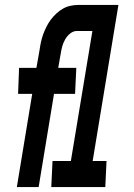

<svg xmlns="http://www.w3.org/2000/svg" viewBox="-20 -755 540 775"><path d="M48 0 110 -376H53L57 -481H127L140 -555Q142 -570 145.5 -586Q149 -602 154.5 -617Q160 -632 167.5 -647Q175 -662 185 -675.5Q195 -689 207.5 -700.5Q220 -712 234 -720Q248 -728 264 -731.5Q280 -735 295 -735H394L389 -630H291Q276 -630 263.5 -620Q251 -610 243 -596Q235 -582 231 -567Q227 -552 225 -538L215 -481H288L283 -376H198L136 0ZM187 0 192 -105H266L353 -630H297L302 -735H458L354 -105H410L405 0Z"/></svg>

Font: Iosevka Extrabold Oblique
Style: Regular
Weight: 800
Italic angle: -9°
Monospace: yes
Designer: Belleve Invis
Foundry: Belleve Invis
Version: Version 32.5.0; ttfautohint (v1.8.4)